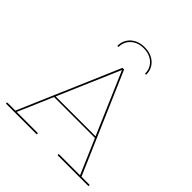

<svg xmlns="http://www.w3.org/2000/svg" viewBox="-244 -1153 1341 1341"><g transform="rotate(45 426.5 -482.0)"><path d="M834 -12V0H529V-12H739L628 -270H224L113 -12H323V0H19V-12H100L418 -752H434L753 -12ZM623 -281 427 -737H425L229 -281ZM558 -835Q558 -888 521 -921Q484 -954 426 -954Q368 -954 331.5 -920.5Q295 -887 295 -835H284Q284 -892 323.5 -928Q363 -964 426 -964Q490 -964 529.5 -928Q569 -892 569 -835Z"/></g></svg>

Font: Hepta Slab Thin
Style: Regular
Weight: 250
Designer: Michael LaGattuta
Foundry: Michael LaGattuta
Version: Version 1.100; ttfautohint (v1.8) -l 8 -r 50 -G 200 -x 14 -D